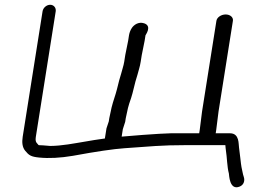

<svg xmlns="http://www.w3.org/2000/svg" viewBox="-20 -666 1106 803"><path d="M158 -618.5 74.9 -93.9C71.1 -69.9 73.6 -49.9 85.1 -35.8C101.1 -16.2 109.7 -10.5 143.8 -7.1C185 -3 232.1 -5.4 284.6 -14.3C382.4 -32.3 454.5 -42.9 501 -46.1C606.5 -53.4 654 -59 757 -59H922.5C923.2 -51.9 923.7 -43 924.9 -36C929.2 -11.5 929.8 33.1 937.2 59.5C938.5 64 938.7 132.8 982.9 114.1C1001 106.4 1004.4 88 999.6 73.9C994.8 60.1 994.6 51.8 990 32.9C987.8 24.1 982 -36.4 979.7 -48.8C977.1 -62.4 982.5 -108.6 941.8 -108.6H882.1L884.3 -122.7L894 -199.7L954.1 -579C956.4 -593.5 942.7 -605.5 923.8 -605.5C905 -605.5 887.4 -593.5 885.1 -579L825 -199.4L815.3 -122.4L813.1 -108.6H731.5C697 -110.3 616.8 -105.6 488.8 -94.6L493.7 -125.6L503.6 -156.5L505.9 -171.4L515.2 -214.3C517.3 -222.7 519.3 -229.5 520.5 -232.9C533.1 -267.9 535.4 -281.1 546.6 -325.6L554.7 -352.6C559.5 -372.2 564.9 -385.2 568.4 -407.6L572.8 -435.3L584.8 -495L588.5 -518.3C588.8 -520.3 617.2 -556.9 583 -568.5C558.8 -576.6 539.5 -561.1 531.6 -549.4C524.5 -538.9 521 -527.4 519.5 -518.3L515.9 -495.4L503.9 -435.7L499.5 -407.6C496.6 -389.6 491.3 -376.8 486.6 -357.6L478.4 -329.7C476.2 -320.9 473.2 -309.2 469.3 -293.4C462.6 -266.6 453 -242.8 446.7 -216.6L437.1 -171.9L434.9 -158L425.3 -129.1L418.6 -86.8C391.2 -83.6 358.3 -77.5 331.6 -73.1C291 -66.5 238.6 -55.8 189.9 -55.6L161.1 -58C133.4 -60.2 146.6 -54.8 133.4 -68.5C130.1 -72 127.6 -79.5 129.7 -92.7L213 -618.5C215.3 -633.5 204.9 -646 189.8 -646C174.8 -646 160.3 -633.5 158 -618.5Z"/></svg>

Font: MewTooHand
Style: BdWideIta
Weight: 400
Designer: Mew Too, Robert Jablonski
Version: Version 0.77